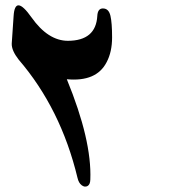

<svg xmlns="http://www.w3.org/2000/svg" viewBox="-20 -584 626 710"><path d="M30.3 -524.4Q35.2 -606.4 96.4 -519.8Q157.7 -433.1 231.4 -433.1Q334.5 -433.6 339.8 -524.9Q341.3 -554.2 362.3 -552.7Q382.3 -551.8 388.4 -525.6Q394.5 -499.5 394.5 -445.6Q394.5 -391.6 374 -353.5Q336.4 -280.8 227.1 -291Q319.8 -65.4 314 80.1Q313.5 98.6 303.5 104Q293.5 109.4 282.2 101.1Q271 92.8 266.6 73.7Q205.1 -182.1 48.8 -363.8Q22.5 -397.5 23.4 -422.9Z"/></svg>

Font: Amiri
Style: Bold Slanted
Weight: 700
Italic angle: 9°
Designer: Khaled Hosny
Version: Version 000.107